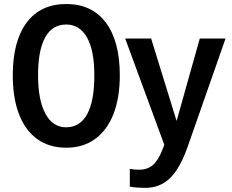

<svg xmlns="http://www.w3.org/2000/svg" viewBox="-20 -718 1145 946"><path d="M570.3 -347.2Q570.3 -235.4 538.8 -155.5Q507.3 -75.7 448.2 -33Q389.2 9.8 306.2 9.8Q223.1 9.8 164.3 -32.2Q105.5 -74.2 74.2 -153.8Q43 -233.4 43 -347.2Q43 -515.1 111.3 -606.7Q179.7 -698.2 306.6 -698.2Q433.1 -698.2 501.7 -606.4Q570.3 -514.6 570.3 -347.2ZM444.8 -347.2Q444.8 -469.7 408.7 -533.4Q372.6 -597.2 306.2 -597.2Q237.8 -597.2 202.6 -533.7Q167.5 -470.2 167.5 -347.2Q167.5 -225.6 203.6 -158.2Q239.7 -90.8 305.7 -90.8Q374.5 -90.8 409.7 -155.8Q444.8 -220.7 444.8 -347.2ZM697.3 207.5Q652.3 207.5 619.6 201.7V114.3Q644 118.2 665 118.2Q707 118.2 733.9 94.5Q760.7 70.8 780.8 18.1L789.6 -4.4L596.7 -528.3H724.6L850.1 -122.1L964.4 -528.3H1091.3L904.3 5.9Q866.2 113.8 816.7 160.6Q767.1 207.5 697.3 207.5Z"/></svg>

Font: Arimo SemiBold
Style: Regular
Weight: 600
Designer: Steve Matteson
Foundry: Monotype Imaging Inc.
Version: Version 1.33